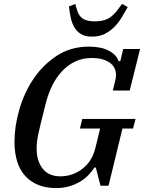

<svg xmlns="http://www.w3.org/2000/svg" viewBox="-20 -948 735 980"><path d="M267 12Q167 12 110.5 -48Q54 -108 54 -225Q54 -303 78.5 -388.5Q103 -474 151 -545.5Q199 -617 270 -663.5Q341 -710 434 -710Q497 -710 536 -689Q575 -668 585 -636H594L609 -698H695L642 -486H556L568 -536Q570 -543 571 -550.5Q572 -558 572 -565Q572 -607 538 -629.5Q504 -652 448 -652Q402 -652 364 -634Q326 -616 296.5 -584.5Q267 -553 246 -510Q225 -467 213 -418Q199 -364 190.5 -328.5Q182 -293 176.5 -268Q171 -243 169 -225Q167 -207 167 -189Q167 -126 198 -87Q229 -48 288 -48Q350 -48 400 -86Q450 -124 467 -193L491 -292H388L400 -341H672L659 -292H605L534 0H493L469 -93H462Q450 -74 432 -55Q414 -36 389 -21Q364 -6 333.5 3Q303 12 267 12ZM450 -761Q414 -761 392 -775Q370 -789 358 -811Q346 -833 340.5 -860.5Q335 -888 332 -915L364 -928L375 -891Q385 -863 405.5 -851Q426 -839 464 -839Q502 -839 527.5 -851Q553 -863 576 -892L603 -928L632 -912Q617 -885 600.5 -858Q584 -831 562.5 -809.5Q541 -788 513.5 -774.5Q486 -761 450 -761Z"/></svg>

Font: IBM Plex Serif Medium
Style: Italic
Weight: 500
Italic angle: -14°
Designer: Mike Abbink, Paul van der Laan, Pieter van Rosmalen
Foundry: Bold Monday
Version: Version 2.5